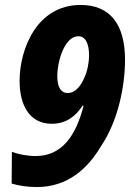

<svg xmlns="http://www.w3.org/2000/svg" viewBox="-20 -744 531 774"><path d="M253 -369C226 -369 211 -392 211 -437C211 -499 241 -598 296 -598C324 -598 339 -569 339 -521C339 -491 332 -456 320 -431C307 -399 284 -369 253 -369ZM129 10C254 10 335 -66 388 -156C455 -255 484 -395 484 -503C484 -647 423 -724 305 -724C127 -724 59 -544 59 -418C59 -318 100 -245 189 -245C247 -245 285 -276 313 -318H317C286 -196 229 -115 124 -115C89 -115 54 -122 28 -132L27 -4C55 4 87 10 129 10Z"/></svg>

Font: Noto Sans Display SemiCondensed Extra
Style: Italic
Weight: 800
Width: 4
Italic angle: -12°
Designer: Monotype Design Team
Foundry: Monotype Imaging Inc.
Version: Version 1.900